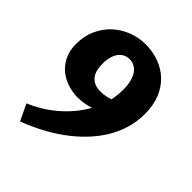

<svg xmlns="http://www.w3.org/2000/svg" viewBox="-200 -821 963 963"><g transform="rotate(45 281.5 -339.5)"><path d="M61 -66.9Q99.6 -83 135.7 -105.2Q171.9 -127.4 203.6 -155Q235.4 -182.6 262.2 -214.8Q289.1 -247.1 309.1 -283.2Q265.6 -269 220.2 -269Q186.5 -269 151.9 -279.8Q117.2 -290.5 89.1 -313Q61 -335.4 43.5 -370.4Q25.9 -405.3 25.9 -454.1Q25.9 -511.2 47.1 -556.9Q68.4 -602.5 103.3 -634Q138.2 -665.5 182.9 -682.4Q227.5 -699.2 273.9 -699.2Q325.2 -699.2 369.9 -682.9Q414.6 -666.5 447.8 -635Q481 -603.5 500 -556.9Q519 -510.3 519 -450.2Q519 -393.6 503.2 -342.3Q487.3 -291 458.7 -245.6Q430.2 -200.2 391.1 -160.4Q352.1 -120.6 305.7 -87.2Q259.3 -53.7 207.5 -26.9Q155.8 0 102.1 20ZM280.8 -371.1Q316.4 -371.1 348.1 -382.8Q352.1 -401.9 354 -420.7Q356 -439.5 356 -458Q356 -490.7 349.6 -515.6Q343.3 -540.5 331.8 -556.9Q320.3 -573.2 304.4 -581.5Q288.6 -589.8 270 -589.8Q252.9 -589.8 238.3 -582.5Q223.6 -575.2 212.9 -561.3Q202.1 -547.4 196 -526.6Q189.9 -505.9 189.9 -479Q189.9 -456.1 194.3 -436.3Q198.7 -416.5 209.5 -402.1Q220.2 -387.7 237.5 -379.4Q254.9 -371.1 280.8 -371.1Z"/></g></svg>

Font: Simonetta
Style: Black
Weight: 900
Designer: Gayaneh Bagdasaryan
Foundry: Brownfox
Version: Version 1.002